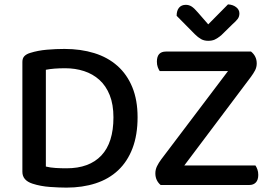

<svg xmlns="http://www.w3.org/2000/svg" viewBox="-20 -843 1240 875"><path d="M497 -308Q497 -367 480 -409.5Q463 -452 433 -479Q403 -506 363 -519Q323 -532 277 -532Q224 -532 189 -525V-84Q209 -79 233.5 -77.5Q258 -76 283 -76Q387 -76 442 -134.5Q497 -193 497 -308ZM607 -309Q607 -228 584 -167.5Q561 -107 518.5 -67Q476 -27 416 -7.5Q356 12 283 12Q251 12 208 9Q165 6 128 -6Q82 -21 82 -60V-561Q82 -578 91.5 -587.5Q101 -597 118 -602Q153 -613 194 -616.5Q235 -620 274 -620Q348 -620 409.5 -601Q471 -582 515 -543Q559 -504 583 -445.5Q607 -387 607 -309ZM1124 -608Q1150 -587 1150 -554Q1150 -537 1142.5 -522.5Q1135 -508 1123 -492L820 -89H1144Q1149 -82 1153 -71Q1157 -60 1157 -46Q1157 -23 1146 -11.5Q1135 0 1117 0H712Q701 -9 694.5 -22.5Q688 -36 688 -53Q688 -70 695.5 -85.5Q703 -101 715 -117L1019 -519H708Q703 -526 699 -537Q695 -548 695 -562Q695 -608 736 -608ZM1019 -823Q1041 -822 1056 -810.5Q1071 -799 1071 -782Q1071 -767 1063 -756.5Q1055 -746 1039 -732L988 -682Q971 -668 958.5 -662.5Q946 -657 929 -657Q910 -657 896 -665Q882 -673 868 -687L785 -771Q785 -795 796 -808Q807 -821 827 -821Q841 -821 853 -813.5Q865 -806 882 -786L929 -732Z"/></svg>

Font: Baloo Da 2 Medium
Style: Regular
Weight: 500
Designer: Noopur Datye, Sulekha Rajkumar and Ek Type
Foundry: Ek Type
Version: Version 1.640;hotconv 1.0.111;makeotfexe 2.5.65597; ttfautoh